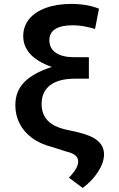

<svg xmlns="http://www.w3.org/2000/svg" viewBox="-20 -757 603 970"><path d="M460.2 -610.8Q425.8 -620.7 399.7 -625Q373.6 -629.3 346.6 -629.3Q289.8 -629.3 259.6 -610.4Q229.4 -591.6 229.4 -554Q229.4 -512.8 262.1 -490.4Q294.7 -468 355.1 -468H429V-359.4H358Q276.3 -359.4 233.3 -326.5Q190.3 -293.7 190.3 -231.2Q190.3 -180 220.5 -148.3Q250.7 -116.5 313.2 -102.3L370.7 -89.5Q441.8 -73.2 473.7 -45.6Q505.7 -18.1 505.7 24.1Q504.6 66.1 475 111.7Q445.3 157.3 397.7 192.5L328.1 140.6Q375 92.7 375 58.9Q375 40.1 360.6 28.1Q346.2 16 314.6 8.5L245.7 -13.5Q182.2 -29.5 140.1 -61.4Q98 -93.4 77.8 -135.3Q57.5 -177.2 57.5 -225.5Q57.5 -297.6 104.4 -343.8Q151.3 -389.9 241.8 -418.7Q167.6 -445.3 132.5 -484.4Q97.3 -523.4 97.3 -574.6Q97.3 -623.9 127.3 -660.7Q157.3 -697.4 212.4 -717.3Q267.4 -737.2 340.2 -737.2Q420.1 -737.2 480.1 -713.1Z"/></svg>

Font: Riot Sans
Style: Bold
Weight: 600
Designer: Rasmus Andersson
Foundry: rsms
Version: Version 4.001